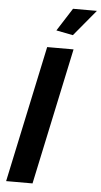

<svg xmlns="http://www.w3.org/2000/svg" viewBox="-61 -955 523 993"><g transform="rotate(5 200.5 -459.0)"><path d="M288 -782 201 -799 277 -918H401ZM161 -709H298L147 0H10Z"/></g></svg>

Font: Raleway-v4020
Style: Bold Italic
Weight: 700
Italic angle: -12°
Designer: Matt McInerney, Pablo Impallari, Rodrigo Fuenzalida
Foundry: Matt McInerney, Pablo Impallari, Rodrigo Fuenzalida
Version: Version 4.020;PS 004.020;hotconv 1.0.88;makeotf.lib2.5.64775